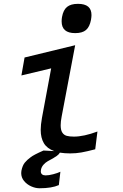

<svg xmlns="http://www.w3.org/2000/svg" viewBox="-20 -790 640 1000"><path d="M292 5Q287 14 276 21.8Q265 29.5 255.8 34.8Q246.5 40 243.5 41.5Q241.5 42.5 229 49.5Q216.5 56.5 206.2 68.2Q196 80 193.5 94Q192.5 100 192.5 102Q192.5 112.5 199 118Q205.5 123.5 217.5 123.5Q234 123.5 257 117.5Q280 111.5 294.5 104.5L286.5 174Q249.5 190.5 186 190.5Q164.5 190.5 142.2 180.5Q120 170.5 105.2 152.5Q90.5 134.5 90.5 111.5Q90.5 107.5 91.5 99.5Q97 72 109 57.2Q121 42.5 139 29.5Q154 17 206.5 -6L262.5 -3Q225 -16.5 208.5 -44.2Q192 -72 192 -113.5Q192 -139.5 198.5 -176L246.5 -434L91.5 -397L108 -490.5L371.5 -554.5L301 -182.5Q296 -157 296 -137.5Q296 -112.5 304.5 -99.5Q313 -86.5 327.5 -82.5Q342 -78.5 365 -78.5Q416.5 -78.5 487.5 -105L476 -12.5Q432 -1 404 4Q376 9 345.5 9Q317 9 292 5ZM301 -678.5Q301 -691 303 -701.5Q309.5 -738 329.2 -754Q349 -770 386 -770Q421.5 -770 439 -755.5Q456.5 -741 456.5 -711.5Q456.5 -702 454 -687Q447 -650 428 -633.8Q409 -617.5 371.5 -617.5Q301 -617.5 301 -678.5Z"/></svg>

Font: JuliaMono MediumItalic
Style: Regular
Weight: 500
Italic angle: -9°
Monospace: yes
Designer: cormullion
Foundry: corm
Version: Version 0.049; ttfautohint (v1.8.4)